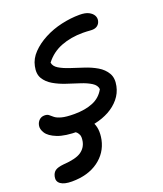

<svg xmlns="http://www.w3.org/2000/svg" viewBox="-138 -592 768 902"><g transform="rotate(-20 245.5 -141.0)"><path d="M177 10Q108 10 70.5 -5Q33 -20 19.5 -41Q6 -62 10 -80Q13 -95 23.5 -105Q34 -115 50 -115Q64 -115 71.5 -108.5Q79 -102 89.5 -93.5Q100 -85 122 -79Q144 -73 185 -73Q239 -73 278 -89Q317 -105 337 -142Q335 -162 313.5 -175.5Q292 -189 261 -199Q230 -209 196.5 -220Q163 -231 135.5 -247Q108 -263 93.5 -287Q79 -311 87 -348Q94 -383 121.5 -411.5Q149 -440 189 -461Q229 -482 275.5 -492.5Q322 -503 366 -503Q395 -503 411.5 -494.5Q428 -486 435 -473.5Q442 -461 439 -447Q436 -433 425.5 -424.5Q415 -416 398 -416Q392 -416 386 -416.5Q380 -417 371.5 -417.5Q363 -418 352 -418Q292 -418 243 -399Q194 -380 162 -338Q165 -319 185.5 -306.5Q206 -294 237.5 -283.5Q269 -273 303 -262Q337 -251 365 -234.5Q393 -218 408 -192.5Q423 -167 415 -129Q408 -95 386 -68.5Q364 -42 332 -24.5Q300 -7 260.5 1.5Q221 10 177 10ZM66 221Q28 221 10 208Q-8 195 -3 172Q1 153 13.5 144Q26 135 55 132Q118 128 144.5 110Q171 92 177 61Q181 39 176 28Q171 17 163 11Q155 5 149 -1Q143 -7 145 -17Q146 -28 157 -35.5Q168 -43 186 -43Q230 -43 252 -7.5Q274 28 263 84Q250 146 198 183.5Q146 221 66 221Z"/></g></svg>

Font: Shantell Sans
Style: Italic
Weight: 400
Italic angle: -11°
Designer: Stephen Nixon, Anya Danilova, Shantell Martin
Foundry: Arrow Type
Version: Version 1.011;[c5ecc13dd]